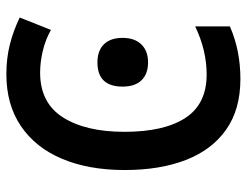

<svg xmlns="http://www.w3.org/2000/svg" viewBox="-106 -659 775 603"><g transform="rotate(-90 281.5 -357.5)"><path d="M335 10Q239 10 175.5 -35Q112 -80 80.5 -161.5Q49 -243 49 -353Q49 -466 84 -549.5Q119 -633 186.5 -679Q254 -725 350 -725Q400 -725 443.5 -714Q487 -703 528 -683L489 -585Q459 -602 423.5 -610.5Q388 -619 355 -619Q260 -619 214.5 -547.5Q169 -476 169 -354Q169 -230 212.5 -163Q256 -96 349 -96Q425 -96 500 -132V-23Q461 -6 420 2Q379 10 335 10ZM387 -280Q351 -280 331 -300.5Q311 -321 311 -360Q311 -439 387 -439Q424 -439 444 -418.5Q464 -398 464 -360Q464 -322 443.5 -301Q423 -280 387 -280Z"/></g></svg>

Font: Noto Sans Mono SemiCondensed SemiBold
Style: Regular
Weight: 600
Width: 4
Designer: Monotype Design Team
Foundry: Monotype Imaging Inc.
Version: Version 2.014; ttfautohint (v1.8.4.7-5d5b)